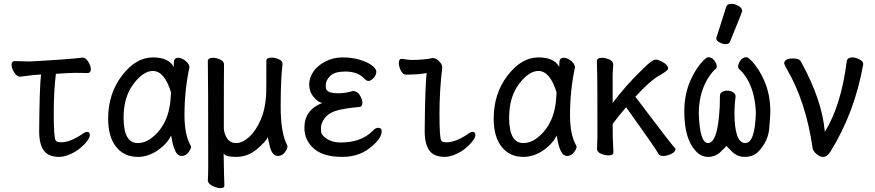

<svg xmlns="http://www.w3.org/2000/svg" viewBox="-20 -790 4540 996"><path d="M287.1 23.9Q231 23.9 207 -9.5Q183.1 -43 183.1 -109.9Q185.1 -342.8 192.9 -403.8Q148.9 -400.9 123 -397Q97.2 -393.1 85 -392.1Q67.9 -392.1 54 -413.6Q40 -435.1 40 -454.1Q40 -473.1 57.1 -473.1L133.8 -471.2Q324.2 -481 408.2 -491.2Q424.8 -491.2 438 -469.7Q451.2 -448.2 451.2 -431.2Q451.2 -411.1 434.1 -411.1L369.1 -412.1Q348.1 -412.1 270 -407.2Q258.8 -319.8 258.8 -201.2Q258.8 -75.2 269 -61Q273.9 -51.8 296.9 -51.8Q341.8 -51.8 402.8 -91.8Q420.9 -106 432.1 -106Q445.8 -106 445.8 -88.9Q445.8 -77.1 432.4 -59.1Q418.9 -41 396.5 -22Q374 -2.9 343 10.5Q312 23.9 287.1 23.9Z M694.8 23.9Q624 23.9 582.5 -28.1Q541 -80.1 541 -174.8Q541 -304.2 613 -398.2Q685.1 -492.2 772.9 -492.2Q855 -492.2 880.9 -442.9Q880.9 -444.8 881.8 -467.5Q882.8 -490.2 904.8 -490.2Q921.9 -490.2 941.4 -475.1Q960.9 -460 962.9 -441.9Q937 -321.8 937 -192.9Q937 -92.8 967.8 -37.1L971.2 -29.8Q971.2 -17.1 957 1Q942.9 19 921.9 19Q901.9 19 890.4 -4.4Q878.9 -27.8 873.5 -57.4Q868.2 -86.9 867.2 -86.9Q848.1 -44.9 798.6 -10.5Q749 23.9 694.8 23.9ZM693.8 -47.9Q733.9 -47.9 770 -77.1Q860.8 -149.9 866.2 -295.9Q866.2 -304.2 867.2 -311Q833 -421.9 772.9 -421.9Q723.1 -421.9 672.1 -354Q621.1 -286.1 621.1 -180.2Q621.1 -47.9 693.8 -47.9Z M1124 186Q1107.9 186 1084.5 175.5Q1061 165 1058.1 147.9Q1060.1 109.9 1060.1 80.1Q1060.1 -397 1058.1 -474.1Q1060.1 -490.2 1085 -490.2Q1102.1 -490.2 1122.1 -481.2Q1142.1 -472.2 1142.1 -456.1Q1141.1 -388.2 1141.1 -123Q1143.1 -94.2 1158.9 -71Q1174.8 -47.9 1205.1 -47.9Q1237.8 -47.9 1272.5 -79.3Q1307.1 -110.8 1332 -168Q1356.9 -225.1 1360.8 -300.8Q1361.8 -317.9 1361.8 -475.1Q1361.8 -491.2 1390.1 -491.2Q1407.2 -491.2 1426.5 -482.7Q1445.8 -474.1 1445.8 -458Q1436 -382.8 1436 -236.8Q1436 -99.1 1470.2 -36.1L1471.2 -29.8Q1471.2 -17.1 1457 1Q1442.9 19 1421.9 19Q1392.1 19 1379.9 -29.8L1369.1 -78.1Q1358.9 -55.2 1312 -15.6Q1265.1 23.9 1205.1 23.9Q1148.9 23.9 1140.1 5.9Q1142.1 131.8 1144 172.9Q1144 186 1124 186Z M1755.9 23.9Q1661.1 23.9 1611.8 -16.1Q1559.1 -60.1 1559.1 -127Q1559.1 -220.2 1651.9 -255.9Q1630.9 -258.8 1607.4 -286.4Q1584 -314 1584 -353Q1584 -383.8 1603.5 -415.3Q1623 -446.8 1665 -469.5Q1707 -492.2 1756.8 -492.2Q1806.2 -492.2 1846.7 -480Q1887.2 -467.8 1909.7 -450.4Q1932.1 -433.1 1932.1 -418.9Q1932.1 -398.9 1917 -384.5Q1901.9 -370.1 1893.1 -370.1Q1882.8 -370.1 1877 -375.5Q1871.1 -380.9 1866.2 -386.2Q1832 -418.9 1771 -418.9Q1715.8 -418.9 1692.9 -396Q1669.9 -373 1669.9 -350.1Q1669.9 -348.1 1670.4 -335Q1670.9 -321.8 1685.5 -314Q1700.2 -306.2 1736.8 -306.2Q1772.9 -306.2 1810.1 -317.9Q1833 -317.9 1846.4 -296.4Q1859.9 -274.9 1859.9 -256.8Q1859.9 -235.8 1841.8 -234.9Q1751 -226.1 1716.1 -213.1Q1681.2 -200.2 1663.1 -175.5Q1645 -150.9 1645 -125Q1645 -122.1 1646 -105.5Q1647 -88.9 1675.5 -69.8Q1704.1 -50.8 1747.1 -50.8Q1853 -50.8 1912.1 -109.9Q1926.8 -127 1941.9 -127Q1960 -127 1960 -108.9Q1960 -76.2 1914.1 -35.2Q1850.1 23.9 1755.9 23.9Z M2287.1 23.9Q2231 23.9 2207 -9.5Q2183.1 -43 2183.1 -109.9Q2185.1 -356.9 2193.8 -410.2H2189.9Q2149.9 -403.8 2124.5 -403.8Q2099.1 -403.8 2085.9 -402.8Q2069.8 -402.8 2059.3 -424.3Q2048.8 -445.8 2048.8 -461.9Q2048.8 -484.9 2064 -484.9Q2102.1 -479 2112.8 -479Q2183.1 -479 2223.1 -488.8Q2246.1 -488.8 2266.1 -462.9Q2273.9 -453.1 2273.9 -439Q2259.8 -319.8 2259.8 -199.2Q2259.8 -75.2 2269 -61Q2273.9 -51.8 2296.9 -51.8Q2341.8 -51.8 2402.8 -91.8Q2420.9 -106 2432.1 -106Q2445.8 -106 2445.8 -88.9Q2445.8 -77.1 2432.4 -59.1Q2418.9 -41 2396.5 -22Q2374 -2.9 2343 10.5Q2312 23.9 2287.1 23.9Z M2694.8 23.9Q2624 23.9 2582.5 -28.1Q2541 -80.1 2541 -174.8Q2541 -304.2 2613 -398.2Q2685.1 -492.2 2772.9 -492.2Q2855 -492.2 2880.9 -442.9Q2880.9 -444.8 2881.8 -467.5Q2882.8 -490.2 2904.8 -490.2Q2921.9 -490.2 2941.4 -475.1Q2960.9 -460 2962.9 -441.9Q2937 -321.8 2937 -192.9Q2937 -92.8 2967.8 -37.1L2971.2 -29.8Q2971.2 -17.1 2957 1Q2942.9 19 2921.9 19Q2901.9 19 2890.4 -4.4Q2878.9 -27.8 2873.5 -57.4Q2868.2 -86.9 2867.2 -86.9Q2848.1 -44.9 2798.6 -10.5Q2749 23.9 2694.8 23.9ZM2693.8 -47.9Q2733.9 -47.9 2770 -77.1Q2860.8 -149.9 2866.2 -295.9Q2866.2 -304.2 2867.2 -311Q2833 -421.9 2772.9 -421.9Q2723.1 -421.9 2672.1 -354Q2621.1 -286.1 2621.1 -180.2Q2621.1 -47.9 2693.8 -47.9Z M3420.9 19Q3400.9 19 3395 6.8Q3383.8 -16.1 3228 -233.9Q3193.8 -194.8 3158.2 -147Q3158.2 -60.1 3160.2 -46.9Q3162.1 -17.1 3162.1 0Q3162.1 16.1 3136.2 16.1Q3119.1 16.1 3098.1 7.6Q3077.1 -1 3077.1 -18.1L3079.1 -81.1Q3079.1 -377.9 3078.1 -397.9Q3076.2 -454.1 3076.2 -474.1Q3078.1 -490.2 3102.1 -490.2Q3119.1 -490.2 3140.1 -481.7Q3161.1 -473.1 3161.1 -456.1Q3161.1 -445.8 3158.2 -404.8V-255.9Q3228 -349.1 3311 -428.2Q3361.8 -481 3381.8 -481Q3392.1 -481 3408.2 -473.1Q3445.8 -455.1 3445.8 -434.1Q3445.8 -423.8 3398.9 -397.5Q3352.1 -371.1 3275.9 -288.1Q3448.2 -60.1 3478 -24.9Q3483.9 -22.9 3483.9 -15.1Q3483.9 -2 3461.9 8.5Q3439.9 19 3420.9 19Z M3653.8 23.9Q3616.2 23.9 3588.9 -6.8Q3529.8 -69.8 3529.8 -211.9Q3529.8 -298.8 3561 -371.1Q3589.8 -437 3630.9 -478Q3646 -493.2 3653.8 -493.2Q3672.9 -493.2 3685.5 -476.1Q3698.2 -459 3698.2 -445.8Q3698.2 -434.1 3689 -430.2Q3663.1 -404.8 3642.1 -365.2Q3605 -293 3605 -201.2Q3609.9 -47.9 3652.8 -47.9Q3696.8 -47.9 3710 -187Q3714.8 -234.9 3714.8 -295.9Q3714.8 -305.2 3725.8 -312.5Q3736.8 -319.8 3752.9 -319.8Q3769 -319.8 3782.5 -311.5Q3795.9 -303.2 3795.9 -291Q3790 -246.1 3790 -206.1Q3790 -47.9 3846.2 -47.9Q3896 -47.9 3900.9 -201.2Q3900.9 -235.8 3892.3 -281Q3883.8 -326.2 3864 -365.5Q3844.2 -404.8 3815.9 -430.2Q3809.1 -435.1 3809.1 -445.8Q3809.1 -459 3821 -476.1Q3833 -493.2 3852.1 -493.2Q3859.9 -493.2 3875 -478Q3916 -437 3944.8 -371.1Q3976.1 -298.8 3976.1 -211.9Q3976.1 -190.9 3970.5 -124.5Q3964.8 -58.1 3917 -6.8Q3890.1 23.9 3842.8 23.9Q3804.2 23.9 3775.9 -4.9L3748 -33.2Q3746.1 -28.8 3718.5 -2.4Q3690.9 23.9 3653.8 23.9ZM3745.1 -561Q3729 -561 3712.4 -570.1Q3695.8 -579.1 3695.8 -589.8Q3695.8 -598.1 3698.2 -600.1L3747.1 -753.9Q3751 -770 3773.9 -770Q3793 -770 3811.5 -759Q3830.1 -748 3830.1 -731.9Q3830.1 -728 3767.1 -574.2Q3762.2 -561 3745.1 -561Z M4249 23.9Q4235.8 23.9 4225.1 16.1Q4203.1 2 4195.8 -18.1Q4161.1 -265.1 4058.1 -438L4047.9 -460Q4047.9 -486.8 4095.2 -486.8Q4128.9 -486.8 4136.2 -467.8Q4245.1 -270 4258.8 -106Q4344.2 -243.2 4373 -476.1Q4378.9 -492.2 4400.9 -492.2Q4418 -492.2 4438 -482.2Q4458 -472.2 4458 -457Q4414.1 -206.1 4287.1 -2Q4271 23.9 4249 23.9Z"/></svg>

Font: LXGW WenKai Mono GB Screen
Style: Regular
Weight: 400
Monospace: yes
Designer: LXGW / Fontworks Inc.
Foundry: LXGW / Fontworks Inc.
Version: Version 1.510;January 18,2025